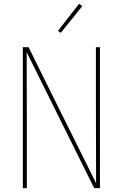

<svg xmlns="http://www.w3.org/2000/svg" viewBox="-20 -981 640 1001"><path d="M99 0V-735H129L268 -454L481 -26Q481 -130 480.5 -233.5Q480 -337 480 -441V-735H501V0H471L119 -709Q119 -605 119.5 -501.5Q120 -398 120 -294V0ZM297 -810 282 -820 392 -961 409 -949Z"/></svg>

Font: Iosevka Thin Extended
Style: Regular
Weight: 100
Width: 7
Monospace: yes
Designer: Belleve Invis
Foundry: Belleve Invis
Version: Version 32.5.0; ttfautohint (v1.8.4)